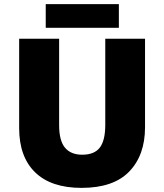

<svg xmlns="http://www.w3.org/2000/svg" viewBox="-20 -902 797 932"><path d="M684 -284Q684 -149 607.5 -69.5Q531 10 376 10Q228 10 150.5 -65.5Q73 -141 73 -280V-714H267V-295Q267 -219 295.5 -185Q324 -151 379 -151Q438 -151 464.5 -185.5Q491 -220 491 -296V-714H684ZM557 -882V-767H202V-882Z"/></svg>

Font: Noto Sans Georgian Black
Style: Regular
Weight: 900
Designer: Monotype Design Team, Akaki Razmadze
Foundry: Google LLC
Version: Version 2.005; ttfautohint (v1.8.4.7-5d5b)